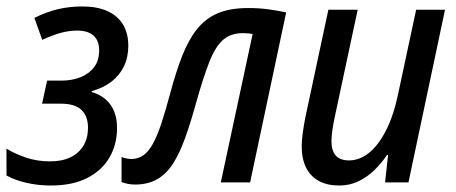

<svg xmlns="http://www.w3.org/2000/svg" viewBox="-30 -568 1421 598"><path d="M128.4 9.8Q87.9 9.8 51.5 1.2Q15.1 -7.3 -9.8 -21.5V-105Q17.1 -88.4 51.8 -76.9Q86.4 -65.4 126 -65.4Q163.1 -65.4 189.5 -78.1Q215.8 -90.8 230 -114.5Q244.1 -138.2 244.1 -169.9Q244.1 -205.6 224.1 -225.3Q204.1 -245.1 159.2 -245.1H101.1L116.7 -316.9H161.1Q193.8 -316.9 220.5 -327.4Q247.1 -337.9 262.9 -358.6Q278.8 -379.4 278.8 -411.1Q278.8 -440.9 261.7 -456.8Q244.6 -472.7 210.4 -472.7Q183.6 -472.7 157.2 -465.1Q130.9 -457.5 101.6 -443.8L77.1 -512.2Q113.3 -530.3 149.2 -539.1Q185.1 -547.9 227.1 -547.9Q272 -547.9 304 -533.7Q335.9 -519.5 352.8 -492.2Q369.6 -464.8 369.6 -425.3Q369.6 -389.2 355.7 -360.8Q341.8 -332.5 316.4 -313.2Q291 -293.9 255.9 -284.2L255.4 -281.2Q292.5 -271 313.5 -242.7Q334.5 -214.4 334.5 -168.9Q334.5 -118.2 311 -77.6Q287.6 -37.1 241.7 -13.7Q195.8 9.8 128.4 9.8Z M392.6 6.8Q378.4 6.8 367.9 4.6Q357.4 2.4 348.6 -1V-79.1Q355.5 -76.2 363.5 -74.5Q371.6 -72.8 380.4 -72.8Q399.9 -73.2 415.5 -83.7Q431.2 -94.2 444.8 -117.9Q458.5 -141.6 471.7 -180.9Q484.9 -220.2 500 -276.9Q518.1 -344.7 537.8 -394.8Q557.6 -444.8 584 -477.8Q610.4 -510.7 648.7 -526.9Q687 -543 743.2 -543Q775.9 -543 805.2 -539.1Q834.5 -535.2 861.3 -529.3L749 0H657.7L756.8 -461.9Q750.5 -463.4 742.7 -464.1Q734.9 -464.8 726.1 -464.8Q688.5 -464.8 664.3 -443.4Q640.1 -421.9 621.6 -374.3Q603 -326.7 580.6 -247.1Q563.5 -185.1 546.4 -137.7Q529.3 -90.3 508.8 -58.3Q488.3 -26.4 460 -10Q431.6 6.3 392.6 6.8Z M1026.4 9.8Q989.3 9.8 963.1 -4.4Q937 -18.6 923.3 -45.9Q909.7 -73.2 909.7 -112.3Q909.7 -131.8 913.1 -155.3Q916.5 -178.7 920.9 -201.7L992.7 -537.6H1084L1012.2 -201.7Q1007.8 -180.7 1005.1 -161.9Q1002.4 -143.1 1002.4 -127.4Q1002.4 -99.1 1015.6 -83.7Q1028.8 -68.4 1057.6 -68.4Q1089.8 -68.4 1119.4 -92Q1148.9 -115.7 1172.6 -162.4Q1196.3 -209 1210.4 -277.3L1266.1 -537.6H1356L1242.2 0H1169.4L1178.7 -85.4H1175.3Q1158.2 -59.6 1136 -38.1Q1113.8 -16.6 1086.4 -3.4Q1059.1 9.8 1026.4 9.8Z"/></svg>

Font: Open Sans SemiCondensed Medium
Style: Italic
Weight: 500
Width: 4
Italic angle: -12°
Designer: Monotype Design Team
Foundry: Monotype Imaging Inc.
Version: Version 3.000